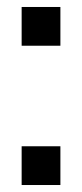

<svg xmlns="http://www.w3.org/2000/svg" viewBox="-20 -530 236 550"><path d="M42 -399V-510H153V-399ZM42 0V-111H153V0Z"/></svg>

Font: Saira Ultra Condensed
Style: Bold
Weight: 700
Width: 1
Designer: Hector Gatti with collaboration of the Omnibus-Type team
Foundry: Omnibus-Type
Version: Version 1.001; ttfautohint (v1.8)